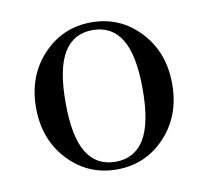

<svg xmlns="http://www.w3.org/2000/svg" viewBox="-58 -503 624 575"><g transform="rotate(-10 254.0 -215.5)"><path d="M106.7 -55.7Q46.9 -119.1 46.9 -215.8Q46.9 -312.5 106.7 -376Q166.5 -439.5 253.9 -439.5Q341.3 -439.5 401.1 -376Q460.9 -312.5 460.9 -215.8Q460.9 -119.1 401.1 -55.7Q341.3 7.8 253.9 7.8Q166.5 7.8 106.7 -55.7ZM166.3 -367.7Q136.7 -319.3 136.7 -215.8Q136.7 -112.3 166.3 -64Q195.8 -15.6 253.9 -15.6Q312 -15.6 341.6 -64Q371.1 -112.3 371.1 -215.8Q371.1 -319.3 341.6 -367.7Q312 -416 253.9 -416Q195.8 -416 166.3 -367.7Z"/></g></svg>

Font: Theano Didot
Style: Regular
Weight: 400
Designer: Alexey Kryukov
Version: Version 2.0